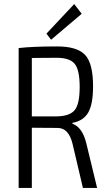

<svg xmlns="http://www.w3.org/2000/svg" viewBox="-20 -927 537 947"><path d="M232 -731 209 -761 346 -907 383 -859ZM459 0H389L338 -217Q319 -296 264 -296Q234 -296 192 -296.5Q150 -297 137 -297V0H72V-690Q141 -698 262 -698Q360 -698 399.5 -656.5Q439 -615 439 -501Q439 -414 415.5 -372.5Q392 -331 337 -321V-317Q387 -299 406 -219ZM137 -353H260Q324 -354 348.5 -384Q373 -414 373 -498Q373 -582 348.5 -612Q324 -642 260 -642Q233 -642 192 -641.5Q151 -641 137 -641Z"/></svg>

Font: exo2condensed_l
Style: Regular
Weight: 300
Width: 3
Designer: Natanael Gama
Version: Version 1.001;PS 001.001;hotconv 1.0.70;makeotf.lib2.5.58329